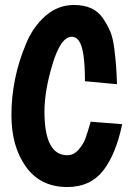

<svg xmlns="http://www.w3.org/2000/svg" viewBox="-20 -723 522 773"><path d="M269 -575Q225 -575 192 -466.5Q159 -358 159 -274Q159 -98 251 -98Q277 -98 296.5 -120.5Q316 -143 324.5 -167Q333 -191 345 -233L472 -223Q446 -100 394.5 -35Q343 30 251 30Q143 30 84.5 -51.5Q26 -133 26 -259Q26 -406 84 -545Q112 -614 162.5 -658.5Q213 -703 278 -703Q358 -703 394 -650Q412 -624 423.5 -597Q435 -570 440 -528Q449 -461 451 -384L322 -396Q322 -525 298 -558Q287 -575 269 -575Z"/></svg>

Font: Boogaloo
Style: Regular
Weight: 400
Designer: John Vargas Beltran
Foundry: John Vargas Beltran
Version: Version 1.002